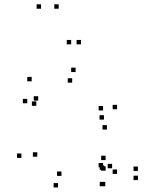

<svg xmlns="http://www.w3.org/2000/svg" viewBox="-20 -828 660 870"><path d="M457 16V-4H437V16ZM605 -12V-32H585V-12ZM605 -53.5V-73.5H585V-53.5ZM488 -65.5V-85.5H468V-65.5ZM510.5 -40V-60H490.5V-40ZM510.5 -333V-353H490.5V-333ZM322.5 -501.5V-521.5H302.5V-501.5ZM123.5 -459.5V-479.5H103.5V-459.5ZM103.5 -360V-380H83.5V-360ZM144.5 -348.5V-368.5H124.5V-348.5ZM153 -372V-392H133V-372ZM307 -453.5V-473.5H287V-453.5ZM447 -327.5V-347.5H427V-327.5ZM447 -69.5V-89.5H427V-69.5ZM452 -58.5V-78.5H432V-58.5ZM452 16V-4H432V16ZM458.5 -54.5V-74.5H438.5V-54.5ZM458.5 -102.5V-122.5H438.5V-102.5ZM258.5 -31V-51H238.5V-31ZM149 -118V-138H129V-118ZM464.5 -241V-261H444.5V-241ZM451 -286V-306H431V-286ZM77 -112.5V-132.5H57V-112.5ZM243 21.5V1.5H223V21.5ZM347 -627V-647H327V-627ZM246 -788.5V-808.5H226V-788.5ZM166 -788.5V-808.5H146V-788.5ZM302.5 -627V-647H282.5V-627Z"/></svg>

Font: Monaspace Xenon Dots Var
Style: Regular
Weight: 400
Designer: Riley Cran and the Lettermatic Team
Version: Version 1.100 (Monaspace Xenon Dots)